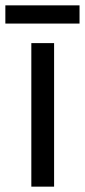

<svg xmlns="http://www.w3.org/2000/svg" viewBox="-39 -697 317 717"><path d="M258 -677H-19V-609H258ZM163 0V-536H78V0Z"/></svg>

Font: Noto Sans Lao SemiCondensed
Style: Regular
Weight: 400
Width: 4
Designer: Monotype Design Team
Foundry: Monotype Imaging Inc.
Version: Version 2.004